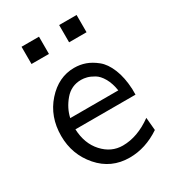

<svg xmlns="http://www.w3.org/2000/svg" viewBox="-165 -753 775 858"><g transform="rotate(-30 222.0 -324.5)"><path d="M274 -571V-660H364V-571ZM80 -571V-660H170V-571ZM34 -226Q34 -325 94.5 -393Q155 -461 236 -461Q266 -461 293 -451.5Q320 -442 347.5 -420Q375 -398 393 -354Q411 -310 414 -249V-220H104Q107 -145 150 -98Q193 -51 252 -51Q328 -51 404 -106L410 -40Q334 11 252 11Q157 11 95.5 -59.5Q34 -130 34 -226ZM109 -275H357Q351 -314 335.5 -341Q320 -368 300.5 -379.5Q281 -391 265.5 -395Q250 -399 236 -399Q185 -399 152 -360Q119 -321 109 -275Z"/></g></svg>

Font: CMU Sans Serif
Style: Medium
Weight: 500
Version: Version 0.7.0